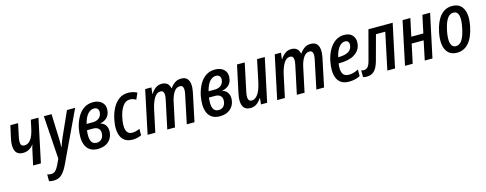

<svg xmlns="http://www.w3.org/2000/svg" viewBox="-28 -1309 5846 2310"><g transform="rotate(-15 2895.0 -154.5)"><path d="M240 0 277 -170Q280 -188 285.5 -208.5Q291 -229 297 -246H295Q272 -214 238.5 -195.5Q205 -177 165 -177Q92 -177 69 -231.5Q46 -286 65 -375L101 -539H197L164 -382Q152 -329 157.5 -294.5Q163 -260 206 -260Q247 -260 280 -300.5Q313 -341 333 -433L356 -539H451L337 0Z M431 240Q401 240 376 232V148Q400 156 424 156Q458 156 479.5 133.5Q501 111 520 72L554 -1L518 -539H614L624 -263Q626 -229 626 -192.5Q626 -156 625 -126H628Q637 -154 650.5 -189Q664 -224 676 -249L806 -539H908L609 93Q576 162 536.5 201Q497 240 431 240Z M1047 10Q986 10 949 -15Q912 -40 894.5 -83Q877 -126 876.5 -179.5Q876 -233 887 -291Q903 -365 935 -423.5Q967 -482 1016 -515.5Q1065 -549 1132 -549Q1208 -549 1247.5 -504.5Q1287 -460 1272 -389Q1255 -303 1155 -280L1154 -277Q1202 -264 1222 -222.5Q1242 -181 1231 -126Q1219 -65 1171 -27.5Q1123 10 1047 10ZM1123 -473Q1083 -473 1048 -437Q1013 -401 991 -316H1064Q1111 -316 1140 -336Q1169 -356 1177 -392Q1186 -428 1171 -450.5Q1156 -473 1123 -473ZM1052 -66Q1085 -66 1108 -86Q1131 -106 1137 -143Q1145 -188 1123 -215Q1101 -242 1054 -242H976Q964 -158 981.5 -112Q999 -66 1052 -66Z M1480 10Q1375 10 1337 -70.5Q1299 -151 1328 -288Q1344 -363 1376 -422Q1408 -481 1456 -515Q1504 -549 1569 -549Q1629 -549 1679 -522L1644 -443Q1628 -453 1608.5 -459.5Q1589 -466 1570 -466Q1513 -466 1477.5 -413.5Q1442 -361 1426 -281Q1404 -180 1421.5 -126Q1439 -72 1497 -72Q1516 -72 1539.5 -77.5Q1563 -83 1589 -95V-15Q1565 -3 1536.5 3.5Q1508 10 1480 10Z M1666 0 1780 -539H1858L1848 -461H1852Q1877 -500 1910 -524.5Q1943 -549 1987 -549Q2072 -549 2089 -466H2092Q2116 -502 2149.5 -525.5Q2183 -549 2228 -549Q2278 -549 2302.5 -523Q2327 -497 2331.5 -453Q2336 -409 2325 -356L2250 0H2154L2227 -348Q2234 -378 2235 -404.5Q2236 -431 2226 -447.5Q2216 -464 2189 -464Q2147 -464 2117.5 -420.5Q2088 -377 2073 -310L2007 0H1911L1986 -353Q1992 -380 1993 -405.5Q1994 -431 1984 -447.5Q1974 -464 1948 -464Q1902 -464 1870.5 -411.5Q1839 -359 1821 -276L1762 0Z M2566 10Q2505 10 2468 -15Q2431 -40 2413.5 -83Q2396 -126 2395.5 -179.5Q2395 -233 2406 -291Q2422 -365 2454 -423.5Q2486 -482 2535 -515.5Q2584 -549 2651 -549Q2727 -549 2766.5 -504.5Q2806 -460 2791 -389Q2774 -303 2674 -280L2673 -277Q2721 -264 2741 -222.5Q2761 -181 2750 -126Q2738 -65 2690 -27.5Q2642 10 2566 10ZM2642 -473Q2602 -473 2567 -437Q2532 -401 2510 -316H2583Q2630 -316 2659 -336Q2688 -356 2696 -392Q2705 -428 2690 -450.5Q2675 -473 2642 -473ZM2571 -66Q2604 -66 2627 -86Q2650 -106 2656 -143Q2664 -188 2642 -215Q2620 -242 2573 -242H2495Q2483 -158 2500.5 -112Q2518 -66 2571 -66Z M2947 10Q2879 10 2854 -42.5Q2829 -95 2850 -194L2924 -539H3020L2948 -199Q2934 -135 2942.5 -104.5Q2951 -74 2985 -74Q3028 -74 3062 -122.5Q3096 -171 3116 -265L3174 -539H3270L3155 0H3079L3086 -77H3082Q3053 -32 3020.5 -11Q2988 10 2947 10Z M3280 0 3394 -539H3472L3462 -461H3466Q3491 -500 3524 -524.5Q3557 -549 3601 -549Q3686 -549 3703 -466H3706Q3730 -502 3763.5 -525.5Q3797 -549 3842 -549Q3892 -549 3916.5 -523Q3941 -497 3945.5 -453Q3950 -409 3939 -356L3864 0H3768L3841 -348Q3848 -378 3849 -404.5Q3850 -431 3840 -447.5Q3830 -464 3803 -464Q3761 -464 3731.5 -420.5Q3702 -377 3687 -310L3621 0H3525L3600 -353Q3606 -380 3607 -405.5Q3608 -431 3598 -447.5Q3588 -464 3562 -464Q3516 -464 3484.5 -411.5Q3453 -359 3435 -276L3376 0Z M4175 10Q4113 10 4076 -16Q4039 -42 4023 -85.5Q4007 -129 4007.5 -182Q4008 -235 4019 -289Q4035 -365 4068 -423.5Q4101 -482 4149.5 -515.5Q4198 -549 4259 -549Q4332 -549 4367 -503.5Q4402 -458 4387 -388Q4372 -317 4304.5 -276Q4237 -235 4119 -235H4108Q4096 -150 4117 -110.5Q4138 -71 4194 -71Q4219 -71 4249 -78.5Q4279 -86 4313 -104V-22Q4252 10 4175 10ZM4249 -471Q4209 -471 4175.5 -430.5Q4142 -390 4122 -308H4127Q4200 -308 4243.5 -330Q4287 -352 4296 -399Q4303 -430 4291 -450.5Q4279 -471 4249 -471Z M4394 7Q4380 7 4368.5 5Q4357 3 4349 0V-84Q4364 -78 4381 -78Q4409 -78 4429 -97.5Q4449 -117 4464 -174L4561 -539H4863L4748 0H4652L4749 -458H4633L4549 -148Q4527 -66 4490.5 -29.5Q4454 7 4394 7Z M4872 0 4986 -539H5083L5036 -319H5186L5233 -539H5329L5214 0H5118L5168 -238H5019L4968 0Z M5521 10Q5423 10 5383.5 -69.5Q5344 -149 5374 -291Q5401 -418 5459.5 -483.5Q5518 -549 5603 -549Q5702 -549 5741 -470Q5780 -391 5750 -249Q5723 -120 5664.5 -55Q5606 10 5521 10ZM5528 -70Q5572 -70 5603 -116Q5634 -162 5654 -260Q5698 -468 5597 -468Q5553 -468 5521.5 -421.5Q5490 -375 5470 -279Q5449 -177 5464 -123.5Q5479 -70 5528 -70Z"/></g></svg>

Font: Noto Sans Condensed Medium
Style: Italic
Weight: 500
Width: 3
Italic angle: -12°
Designer: Monotype Design Team
Foundry: Monotype Imaging Inc.
Version: Version 2.013; ttfautohint (v1.8.4.7-5d5b)